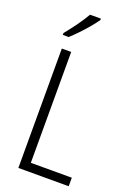

<svg xmlns="http://www.w3.org/2000/svg" viewBox="-175 -1013 755 1079"><g transform="rotate(20 202.0 -473.5)"><path d="M83 0V-714H139V-51H384V0ZM232 -939Q217 -917 193.5 -889Q170 -861 144 -834Q118 -807 97 -788H62V-799Q92 -836 119.5 -874Q147 -912 167 -947H232Z"/></g></svg>

Font: Noto Sans Myanmar UI Condensed Light
Style: Regular
Weight: 300
Width: 3
Designer: Monotype Design Team
Foundry: Monotype Imaging Inc.
Version: Version 2.103; ttfautohint (v1.8.4.7-5d5b)